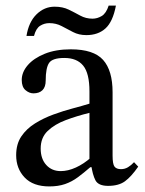

<svg xmlns="http://www.w3.org/2000/svg" viewBox="-20 -662 520 689"><path d="M157 7Q99 7 68.5 -25Q38 -57 38 -105Q38 -145 56.5 -172.5Q75 -200 105.5 -219Q136 -238 171.5 -251Q207 -264 241 -273Q275 -282 301 -290V-334Q301 -399 278.5 -426.5Q256 -454 211 -454Q168 -454 156 -436Q144 -418 144 -373Q144 -350 132.5 -338.5Q121 -327 100 -327Q85 -327 71.5 -338.5Q58 -350 58 -375Q58 -403 79.5 -428Q101 -453 140.5 -469Q180 -485 234 -485Q316 -485 350 -447Q384 -409 384 -331V-104Q384 -73 391 -64Q398 -55 414 -55Q428 -55 439.5 -62Q451 -69 461 -80L476 -64Q451 -28 428.5 -11.5Q406 5 368 5Q333 5 322.5 -15Q312 -35 307 -72L301 -84V-257Q256 -246 216 -231Q176 -216 151 -192Q126 -168 126 -129Q126 -92 146 -70Q166 -48 198 -48Q224 -48 252.5 -61Q281 -74 308 -98L316 -62H304Q281 -42 259.5 -26Q238 -10 213.5 -1.5Q189 7 157 7ZM102 -533H75Q83 -583 111 -610.5Q139 -638 176 -638Q205 -638 226.5 -627.5Q248 -617 268 -606Q288 -595 312 -595Q329 -595 345 -604.5Q361 -614 370 -642H396Q385 -584 358.5 -560Q332 -536 290 -536Q263 -536 242 -547Q221 -558 201 -568.5Q181 -579 157 -579Q139 -579 124 -569.5Q109 -560 102 -533Z"/></svg>

Font: STIX Two Text
Style: Regular
Weight: 400
Designer: Ross Mills, John Hudson & Paul Hanslow, Tiro Typeworks Ltd; with prior portions MicroPress Inc., and Coen Hoffman.
Foundry: Tiro Typeworks Ltd
Version: Version 2.13 b171